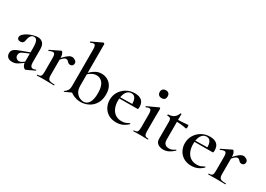

<svg xmlns="http://www.w3.org/2000/svg" viewBox="-3 -1481 3120 2250"><g transform="rotate(30 1556.5 -356.0)"><path d="M317 6Q313 8 308 8Q292 8 276 -15Q260 -38 260 -82V-258Q260 -321 247.5 -349Q235 -377 208 -377Q183 -377 169.5 -362.5Q156 -348 150 -329.5Q144 -311 143 -298Q140 -273 127.5 -260Q115 -247 92 -247Q69 -247 59 -257.5Q49 -268 49 -282Q49 -304 69.5 -324.5Q90 -345 121.5 -361Q153 -377 187 -386.5Q221 -396 247 -396Q288 -396 314.5 -370Q341 -344 341 -288V-108Q341 -77 351 -61Q361 -45 380 -45Q396 -45 416 -54Q421 -56 423 -50.5Q425 -45 420 -43ZM129 7Q87 7 66.5 -13Q46 -33 46 -64Q46 -92 61 -109.5Q76 -127 103 -138.5Q130 -150 163 -162L270 -202L273 -187L200 -156Q188 -152 174 -144.5Q160 -137 150.5 -125Q141 -113 141 -93Q141 -69 157 -54.5Q173 -40 193 -40Q202 -40 211 -42.5Q220 -45 232 -53L286 -89L287 -74L216 -24Q193 -8 173.5 -0.5Q154 7 129 7Z M575 -271 568 -283Q606 -328 632.5 -352.5Q659 -377 677 -386.5Q695 -396 711 -396Q732 -396 753.5 -381.5Q775 -367 775 -345Q775 -327 764 -315Q753 -303 733 -303Q715 -303 705 -313Q695 -323 686 -332Q677 -341 661 -341Q653 -341 644 -336.5Q635 -332 619 -317Q603 -302 575 -271ZM461 0Q458 0 458 -6Q458 -12 461 -12Q495 -12 506 -26Q517 -40 517 -81V-272Q517 -304 510 -319Q503 -334 485 -334Q476 -334 463 -330Q450 -326 435 -319Q431 -318 428.5 -323.5Q426 -329 429 -330L560 -394Q565 -396 567 -396Q577 -396 587.5 -373Q598 -350 598 -306V-81Q598 -54 606 -38.5Q614 -23 634 -17.5Q654 -12 690 -12Q694 -12 694 -6Q694 0 690 0Q664 0 630.5 -1Q597 -2 558 -2Q531 -2 505.5 -1Q480 0 461 0Z M1057 13Q1015 13 975 -1.5Q935 -16 902 -46L960 -153Q960 -99 981 -66.5Q1002 -34 1031 -20.5Q1060 -7 1083 -7Q1132 -7 1158 -51Q1184 -95 1184 -176Q1184 -267 1152 -310Q1120 -353 1068 -353Q1033 -353 1002.5 -335.5Q972 -318 947 -295L938 -303Q959 -325 983.5 -347Q1008 -369 1039.5 -384Q1071 -399 1110 -399Q1154 -399 1191 -378.5Q1228 -358 1251 -317Q1274 -276 1274 -213Q1274 -138 1242.5 -87.5Q1211 -37 1161 -12Q1111 13 1057 13ZM832 6Q828 7 826 2.5Q824 -2 827 -3Q852 -19 865.5 -41Q879 -63 879 -103V-592Q879 -626 872.5 -642Q866 -658 849 -658Q834 -658 809 -646Q805 -645 802.5 -651Q800 -657 802 -658L941 -724Q944 -725 946 -725Q950 -725 955 -721Q960 -717 960 -714V-53Z M1537 12Q1474 12 1430 -15Q1386 -42 1363.5 -86.5Q1341 -131 1341 -181Q1341 -241 1370 -289Q1399 -337 1449 -366Q1499 -395 1562 -395Q1621 -395 1654 -367Q1687 -339 1687 -280Q1687 -267 1685 -259Q1683 -251 1676 -251H1594Q1597 -309 1580.5 -342Q1564 -375 1526 -375Q1481 -375 1455.5 -333.5Q1430 -292 1430 -223Q1430 -165 1448 -122.5Q1466 -80 1501 -56Q1536 -32 1587 -32Q1618 -32 1639 -40.5Q1660 -49 1684 -62Q1686 -64 1689.5 -60Q1693 -56 1691 -53Q1655 -18 1617.5 -3Q1580 12 1537 12ZM1401 -250 1400 -267 1622 -271V-251Z M1766 0Q1763 0 1763 -6Q1763 -12 1766 -12Q1800 -12 1811.5 -26Q1823 -40 1823 -81V-263Q1823 -297 1816 -312.5Q1809 -328 1792 -328Q1784 -328 1774 -325Q1764 -322 1752 -316Q1748 -315 1745.5 -321Q1743 -327 1746 -328L1890 -395Q1892 -396 1893 -396Q1897 -396 1901.5 -391.5Q1906 -387 1906 -384Q1906 -373 1905 -344Q1904 -315 1904 -264V-81Q1904 -40 1915.5 -26Q1927 -12 1961 -12Q1964 -12 1964 -6Q1964 0 1961 0Q1941 0 1916 -1Q1891 -2 1863 -2Q1836 -2 1810.5 -1Q1785 0 1766 0ZM1858 -501Q1832 -501 1817.5 -515Q1803 -529 1803 -555Q1803 -579 1817.5 -593Q1832 -607 1858 -607Q1883 -607 1896.5 -593Q1910 -579 1910 -555Q1910 -501 1858 -501Z M2173 12Q2149 12 2125.5 4Q2102 -4 2086.5 -23Q2071 -42 2071 -77V-303Q2071 -325 2066.5 -337Q2062 -349 2051 -353.5Q2040 -358 2020 -358Q2016 -358 2016 -366Q2016 -374 2020 -374Q2067 -376 2096.5 -396.5Q2126 -417 2138 -455Q2139 -459 2146 -459Q2153 -459 2153 -455V-110Q2153 -69 2173.5 -51Q2194 -33 2227 -33Q2251 -33 2271.5 -42.5Q2292 -52 2306 -63Q2309 -65 2313 -60.5Q2317 -56 2313 -53Q2276 -19 2243.5 -3.5Q2211 12 2173 12ZM2282 -336Q2242 -345 2204.5 -348.5Q2167 -352 2124 -352V-376Q2165 -376 2203.5 -379Q2242 -382 2286 -386Q2288 -386 2290.5 -379Q2293 -372 2293 -362Q2293 -353 2289.5 -344Q2286 -335 2282 -336Z M2554 12Q2491 12 2447 -15Q2403 -42 2380.5 -86.5Q2358 -131 2358 -181Q2358 -241 2387 -289Q2416 -337 2466 -366Q2516 -395 2579 -395Q2638 -395 2671 -367Q2704 -339 2704 -280Q2704 -267 2702 -259Q2700 -251 2693 -251H2611Q2614 -309 2597.5 -342Q2581 -375 2543 -375Q2498 -375 2472.5 -333.5Q2447 -292 2447 -223Q2447 -165 2465 -122.5Q2483 -80 2518 -56Q2553 -32 2604 -32Q2635 -32 2656 -40.5Q2677 -49 2701 -62Q2703 -64 2706.5 -60Q2710 -56 2708 -53Q2672 -18 2634.5 -3Q2597 12 2554 12ZM2418 -250 2417 -267 2639 -271V-251Z M2894 -271 2887 -283Q2925 -328 2951.5 -352.5Q2978 -377 2996 -386.5Q3014 -396 3030 -396Q3051 -396 3072.5 -381.5Q3094 -367 3094 -345Q3094 -327 3083 -315Q3072 -303 3052 -303Q3034 -303 3024 -313Q3014 -323 3005 -332Q2996 -341 2980 -341Q2972 -341 2963 -336.5Q2954 -332 2938 -317Q2922 -302 2894 -271ZM2780 0Q2777 0 2777 -6Q2777 -12 2780 -12Q2814 -12 2825 -26Q2836 -40 2836 -81V-272Q2836 -304 2829 -319Q2822 -334 2804 -334Q2795 -334 2782 -330Q2769 -326 2754 -319Q2750 -318 2747.5 -323.5Q2745 -329 2748 -330L2879 -394Q2884 -396 2886 -396Q2896 -396 2906.5 -373Q2917 -350 2917 -306V-81Q2917 -54 2925 -38.5Q2933 -23 2953 -17.5Q2973 -12 3009 -12Q3013 -12 3013 -6Q3013 0 3009 0Q2983 0 2949.5 -1Q2916 -2 2877 -2Q2850 -2 2824.5 -1Q2799 0 2780 0Z"/></g></svg>

Font: Cormorant Garamond Light SemiBold
Style: Regular
Weight: 600
Version: Version 4.001